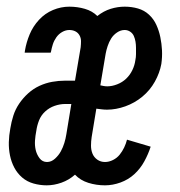

<svg xmlns="http://www.w3.org/2000/svg" viewBox="-20 -548 540 576"><path d="M120 8Q100 8 80.5 2.5Q61 -3 46.5 -15.5Q32 -28 23 -45Q14 -62 10 -81.5Q6 -101 6.5 -121.5Q7 -142 11 -163Q14 -182 20 -201Q26 -220 37.5 -237Q49 -254 64.5 -268Q80 -282 98.5 -290.5Q117 -299 136.5 -302.5Q156 -306 175 -306H205L222 -406Q223 -415 223 -424.5Q223 -434 218.5 -442Q214 -450 206 -454Q198 -458 188 -458Q177 -458 166.5 -452Q156 -446 149 -436Q142 -426 138.5 -415Q135 -404 133 -393L132 -390H54L55 -397Q59 -421 69 -445Q79 -469 97 -488.5Q115 -508 139 -518Q163 -528 188 -528Q212 -528 234.5 -521.5Q257 -515 272 -500Q291 -515 312 -521.5Q333 -528 354 -528Q375 -528 394 -522.5Q413 -517 427 -504Q441 -491 449 -473.5Q457 -456 461 -436.5Q465 -417 466 -397Q467 -377 464 -356Q459 -329 444.5 -303Q430 -277 407 -258Q384 -239 356 -229Q328 -219 301 -219Q293 -219 285 -220Q277 -221 269 -222L255 -137Q253 -124 253 -111Q253 -98 257.5 -87Q262 -76 272 -69Q282 -62 295 -62Q307 -62 319 -68Q331 -74 339 -84Q347 -94 352.5 -105.5Q358 -117 361 -129L432 -108Q425 -86 413 -64Q401 -42 383 -25.5Q365 -9 341.5 -0.5Q318 8 295 8Q269 8 245 0.5Q221 -7 205 -24Q187 -8 164.5 0Q142 8 120 8ZM302 -289Q316 -289 331.5 -295Q347 -301 358.5 -312Q370 -323 377 -337.5Q384 -352 386 -367Q388 -376 388 -385.5Q388 -395 388 -404.5Q388 -414 386.5 -423Q385 -432 381.5 -440Q378 -448 370.5 -453Q363 -458 354 -458Q342 -458 331 -450.5Q320 -443 313.5 -432.5Q307 -422 303 -410Q299 -398 297 -387L281 -292Q286 -291 291 -290Q296 -289 302 -289ZM121 -62Q134 -62 145 -72Q156 -82 162.5 -94Q169 -106 173 -119Q177 -132 179 -145L194 -236H175Q160 -236 144 -230.5Q128 -225 115.5 -213.5Q103 -202 97 -186.5Q91 -171 89 -156Q86 -141 85 -126.5Q84 -112 87 -98.5Q90 -85 98.5 -73.5Q107 -62 121 -62Z"/></svg>

Font: Iosevka Curly Slab
Style: Italic
Weight: 400
Italic angle: -9°
Monospace: yes
Designer: Belleve Invis
Foundry: Belleve Invis
Version: Version 22.1.2; ttfautohint (v1.8.4)